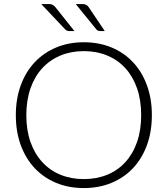

<svg xmlns="http://www.w3.org/2000/svg" viewBox="-20 -925 832 952"><path d="M733 -354Q733 -272 708.5 -205.2Q684 -138.5 639.5 -91.2Q595 -44 532.8 -18.2Q470.5 7.5 395.5 7.5Q320.5 7.5 258.5 -18.2Q196.5 -44 152 -91.2Q107.5 -138.5 83 -205.2Q58.5 -272 58.5 -354Q58.5 -435.5 83 -502.2Q107.5 -569 152 -616.2Q196.5 -663.5 258.5 -689.5Q320.5 -715.5 395.5 -715.5Q470.5 -715.5 532.8 -689.8Q595 -664 639.5 -616.5Q684 -569 708.5 -502.2Q733 -435.5 733 -354ZM680 -354Q680 -428 659.5 -487Q639 -546 601.5 -587Q564 -628 511.5 -649.8Q459 -671.5 395.5 -671.5Q332.5 -671.5 280 -649.8Q227.5 -628 189.8 -587Q152 -546 131.2 -487Q110.5 -428 110.5 -354Q110.5 -279.5 131.2 -220.8Q152 -162 189.8 -121Q227.5 -80 280 -58.5Q332.5 -37 395.5 -37Q459 -37 511.5 -58.5Q564 -80 601.5 -121Q639 -162 659.5 -220.8Q680 -279.5 680 -354ZM388 -905Q400 -905 407.2 -901.2Q414.5 -897.5 420 -889L499.5 -771H476Q470 -771 465.8 -773Q461.5 -775 457.5 -779.5L355.5 -905ZM222 -905Q234 -905 241 -901.2Q248 -897.5 255 -889L349 -771H323Q312 -771 303 -779.5L184.5 -905Z"/></svg>

Font: Lato 2
Style: Regular
Weight: 300
Designer: Lukasz Dziedzic with Adam Twardoch and Botio Nikoltchev
Foundry: tyPoland Lukasz Dziedzic
Version: Version 2.015; 2015-08-06; http://www.latofonts.com/